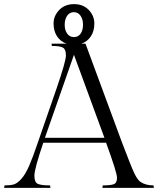

<svg xmlns="http://www.w3.org/2000/svg" viewBox="-56 -912 767 932"><path d="M339 -700H359L536 -221Q581 -102 596.5 -70Q612 -38 626 -29Q651 -12 689 -12L691 0H441L443 -12Q481 -12 496.5 -18Q512 -24 512 -49Q512 -74 459 -219H154Q111 -92 111 -59.5Q111 -27 127.5 -19.5Q144 -12 187 -12L189 0H-36L-34 -12Q-5 -12 11.5 -17Q28 -22 47.5 -43.5Q67 -65 85 -106Q103 -147 128 -221L217 -478Q264 -614 264 -643Q264 -672 250 -680.5Q236 -689 196 -689L194 -700H267Q238 -710 221 -735.5Q204 -761 204 -798Q204 -835 231.5 -863.5Q259 -892 303.5 -892Q348 -892 375 -863.5Q402 -835 402 -798Q402 -761 385 -735.5Q368 -710 339 -700ZM303 -646 162 -243H451ZM270 -749Q282 -732 303 -732Q324 -732 335.5 -749Q347 -766 347 -792Q347 -818 335 -835.5Q323 -853 302.5 -853Q282 -853 270 -835.5Q258 -818 258 -792Q258 -766 270 -749Z"/></svg>

Font: Gilda Display
Style: Regular
Weight: 400
Designer: Eduardo Rodriguez Tunni
Foundry: Eduardo Rodriguez Tunni
Version: Version 1.001